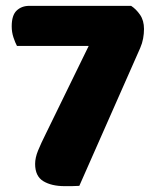

<svg xmlns="http://www.w3.org/2000/svg" viewBox="-20 -628 522 656"><path d="M428 -608Q445 -597 458.5 -577.5Q472 -558 472 -529Q472 -513 469 -496.5Q466 -480 459 -464L251 7Q237 8 224.5 8Q212 8 201 8Q156 8 128 -9Q100 -26 100 -68Q100 -89 110 -113.5Q120 -138 137 -172L283 -471H38Q32 -482 26 -500Q20 -518 20 -538Q20 -576 37 -592Q54 -608 80 -608Z"/></svg>

Font: Baloo Tamma
Style: Regular
Weight: 400
Designer: Divya Kowshik and Ek Type
Foundry: Ek Type
Version: Version 1.443;PS 1.000;hotconv 16.6.51;makeotf.lib2.5.65220;